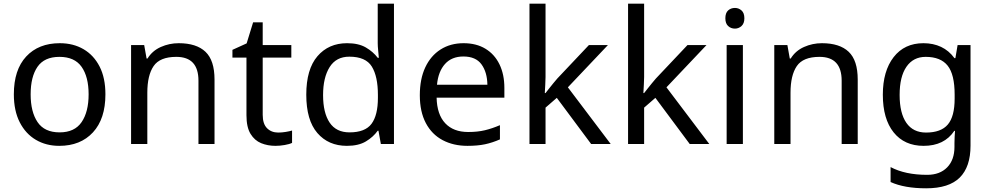

<svg xmlns="http://www.w3.org/2000/svg" viewBox="-20 -780 5362 1040"><path d="M551 -269Q551 -136 483.5 -63Q416 10 301 10Q230 10 174.5 -22.5Q119 -55 87 -117.5Q55 -180 55 -269Q55 -402 122 -474Q189 -546 304 -546Q377 -546 432.5 -513.5Q488 -481 519.5 -419.5Q551 -358 551 -269ZM146 -269Q146 -174 183.5 -118.5Q221 -63 303 -63Q384 -63 422 -118.5Q460 -174 460 -269Q460 -364 422 -418Q384 -472 302 -472Q220 -472 183 -418Q146 -364 146 -269Z M948 -546Q1044 -546 1093 -499.5Q1142 -453 1142 -349V0H1055V-343Q1055 -472 935 -472Q846 -472 812 -422Q778 -372 778 -278V0H690V-536H761L774 -463H779Q805 -505 851 -525.5Q897 -546 948 -546Z M1487 -62Q1507 -62 1528 -65.5Q1549 -69 1562 -73V-6Q1548 1 1522 5.5Q1496 10 1472 10Q1430 10 1394.5 -4.5Q1359 -19 1337 -55Q1315 -91 1315 -156V-468H1239V-510L1316 -545L1351 -659H1403V-536H1558V-468H1403V-158Q1403 -109 1426.5 -85.5Q1450 -62 1487 -62Z M1859 10Q1759 10 1699 -59.5Q1639 -129 1639 -267Q1639 -405 1699.5 -475.5Q1760 -546 1860 -546Q1922 -546 1961.5 -523Q2001 -500 2026 -467H2032Q2031 -480 2028.5 -505.5Q2026 -531 2026 -546V-760H2114V0H2043L2030 -72H2026Q2002 -38 1962 -14Q1922 10 1859 10ZM1873 -63Q1958 -63 1992.5 -109.5Q2027 -156 2027 -250V-266Q2027 -366 1994 -419.5Q1961 -473 1872 -473Q1801 -473 1765.5 -416.5Q1730 -360 1730 -265Q1730 -169 1765.5 -116Q1801 -63 1873 -63Z M2491 -546Q2560 -546 2609.5 -516Q2659 -486 2685.5 -431.5Q2712 -377 2712 -304V-251H2345Q2347 -160 2391.5 -112.5Q2436 -65 2516 -65Q2567 -65 2606.5 -74.5Q2646 -84 2688 -102V-25Q2647 -7 2607 1.5Q2567 10 2512 10Q2436 10 2377.5 -21Q2319 -52 2286.5 -113.5Q2254 -175 2254 -264Q2254 -352 2283.5 -415Q2313 -478 2366.5 -512Q2420 -546 2491 -546ZM2490 -474Q2427 -474 2390.5 -433.5Q2354 -393 2347 -321H2620Q2619 -389 2588 -431.5Q2557 -474 2490 -474Z M2935 -760V-363Q2935 -347 2933.5 -321Q2932 -295 2931 -276H2935Q2941 -284 2953 -299Q2965 -314 2977.5 -329.5Q2990 -345 2999 -355L3170 -536H3273L3056 -307L3288 0H3182L2996 -250L2935 -197V0H2848V-760Z M3469 -760V-363Q3469 -347 3467.5 -321Q3466 -295 3465 -276H3469Q3475 -284 3487 -299Q3499 -314 3511.5 -329.5Q3524 -345 3533 -355L3704 -536H3807L3590 -307L3822 0H3716L3530 -250L3469 -197V0H3382V-760Z M3961 -737Q3981 -737 3996.5 -723.5Q4012 -710 4012 -681Q4012 -653 3996.5 -639Q3981 -625 3961 -625Q3939 -625 3924 -639Q3909 -653 3909 -681Q3909 -710 3924 -723.5Q3939 -737 3961 -737ZM4004 -536V0H3916V-536Z M4432 -546Q4528 -546 4577 -499.5Q4626 -453 4626 -349V0H4539V-343Q4539 -472 4419 -472Q4330 -472 4296 -422Q4262 -372 4262 -278V0H4174V-536H4245L4258 -463H4263Q4289 -505 4335 -525.5Q4381 -546 4432 -546Z M4982 -546Q5035 -546 5077.5 -526Q5120 -506 5150 -465H5155L5167 -536H5237V9Q5237 124 5178.5 182Q5120 240 4997 240Q4879 240 4804 206V125Q4883 167 5002 167Q5071 167 5110.5 126.5Q5150 86 5150 16V-5Q5150 -17 5151 -39.5Q5152 -62 5153 -71H5149Q5095 10 4983 10Q4879 10 4820.5 -63Q4762 -136 4762 -267Q4762 -395 4820.5 -470.5Q4879 -546 4982 -546ZM4994 -472Q4927 -472 4890 -418.5Q4853 -365 4853 -266Q4853 -167 4889.5 -114.5Q4926 -62 4996 -62Q5077 -62 5114 -105.5Q5151 -149 5151 -246V-267Q5151 -377 5113 -424.5Q5075 -472 4994 -472Z"/></svg>

Font: Noto Sans IKEA
Style: Regular
Weight: 400
Designer: Monotype Design Team
Foundry: Monotype Imaging Inc.
Version: Version 2.001